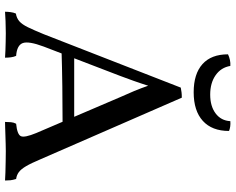

<svg xmlns="http://www.w3.org/2000/svg" viewBox="-104 -806 913 744"><g transform="rotate(90 352.0 -433.5)"><path d="M358 -682 596 -136Q612 -98 623.5 -78.5Q635 -59 646.5 -50.5Q658 -42 673 -40Q677 -27 678 -18Q679 -9 679 3Q669 2 648 1.5Q627 1 604 0.5Q581 0 565 0Q553 0 537 0.5Q521 1 504 1.5Q487 2 473.5 2.5Q460 3 452 3Q452 -9 453 -20Q454 -31 459 -40Q500 -44 507 -58Q514 -72 495 -118L356 -443Q342 -474 332 -498Q322 -522 309 -559H314Q302 -521 292.5 -494.5Q283 -468 274 -444L160 -147Q138 -88 146.5 -65.5Q155 -43 196 -40Q200 -31 201.5 -20Q203 -9 203 3Q192 2 176 1.5Q160 1 142 0.5Q124 0 108 0Q83 0 61 1Q39 2 25 3Q25 -7 26.5 -18.5Q28 -30 32 -39Q50 -42 62 -52.5Q74 -63 85 -85.5Q96 -108 112 -147L319 -678Q329 -680 337.5 -681Q346 -682 358 -682ZM449 -265 458 -220Q390 -220 314 -219Q238 -218 176 -216L192 -265ZM487 -865Q487 -799 448 -763.5Q409 -728 337 -728Q266 -728 228 -762Q190 -796 190 -861Q200 -866 212 -868.5Q224 -871 235 -870Q241 -834 271 -813Q301 -792 346 -792Q391 -792 419 -813Q447 -834 449 -870Q460 -871 470 -869.5Q480 -868 487 -865Z"/></g></svg>

Font: Vollkorn
Style: Regular
Weight: 400
Designer: Friedrich Althausen
Foundry: Friedrich Althausen
Version: Version 4.104